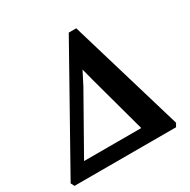

<svg xmlns="http://www.w3.org/2000/svg" viewBox="-185 -901 1044 1057"><g transform="rotate(-30 337.0 -373.0)"><path d="M-7.5 0 -19 -22.5 387 -746.5H434.5L650.5 -21.5L638 0ZM351 -532.5 308.5 -449.5 81.5 -48 51.5 -92H524.5L481.5 -49.5L372.5 -450Z"/></g></svg>

Font: Merriweather 48pt ExtraBold
Style: Italic
Weight: 800
Italic angle: -7.8°
Version: Version 2.101